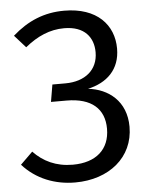

<svg xmlns="http://www.w3.org/2000/svg" viewBox="-54 -801 671 858"><g transform="rotate(-5 281.5 -371.5)"><path d="M249 13C401 13 512 -77 512 -214C512 -329 433 -389 342 -399C428 -418 487 -473 487 -567C487 -673 413 -756 266 -756C176 -756 102 -725 33 -664L83 -608C138 -653 195 -678 259 -678C351 -678 390 -625 390 -559C390 -480 332 -432 243 -432H185L172 -355H242C354 -355 411 -303 411 -214C411 -122 350 -67 245 -67C170 -67 113 -95 69 -141L14 -87C75 -19 159 13 249 13Z"/></g></svg>

Font: Glow Sans SC Normal Book
Style: Regular
Weight: 500
Designer: Ryoko NISHIZUKA (kana, bopomofo & ideographs); Paul D. Hunt (Latin, Greek & Cyrillic); Sandoll Communications, Soo-young
Version: Version 0.93